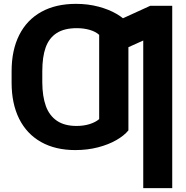

<svg xmlns="http://www.w3.org/2000/svg" viewBox="-20 -757 952 981"><path d="M636.1 -90.8Q614.4 -64.1 574.5 -41.2Q534.7 -18.3 480.7 -4.2Q426.7 9.8 364.6 9.8Q263.1 9.8 189.8 -31.4Q116.5 -72.7 77.9 -150Q39.3 -227.4 39.3 -334.6V-383.4L196.1 -384.8V-334.6Q196.6 -264.4 214.3 -215.3Q232 -166.3 270.8 -139.9Q309.5 -113.5 371.1 -113.5Q407.9 -113.5 438.1 -123Q468.3 -132.6 486.7 -148.4V-431.4H636.1ZM636.1 -302 486.7 -300.2V-578.9Q468.7 -595.5 438.4 -604.3Q408.1 -613.1 372.5 -613.1Q308.4 -613.1 269.6 -588Q230.8 -563 213.4 -514.8Q196.1 -466.6 196.1 -393V-339.8L39.3 -340.4V-393Q39.3 -501 78.4 -578.4Q117.5 -655.8 191.3 -696.5Q265.1 -737.3 368.2 -737.3Q429.3 -737.3 482.9 -723.1Q536.4 -708.9 575.5 -686Q614.6 -663.2 636.1 -636.7ZM860 204.1H711.9V-550L555.5 -479.7V-639.6L747.9 -727.5H860Z"/></svg>

Font: Intratopia Thin
Style: Regular
Weight: 100
Designer: Rasmus Andersson
Foundry: rsms
Version: Version 3.000;Glyphs 3.2.3 (3260)